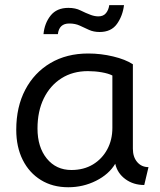

<svg xmlns="http://www.w3.org/2000/svg" viewBox="-20 -738 642 768"><path d="M253 11Q190.5 11 143.8 -17.8Q97 -46.5 71 -98.2Q45 -150 45 -219Q45 -310.5 81 -379Q117 -447.5 181.8 -485.8Q246.5 -524 333 -524Q383.5 -524 432.5 -512.2Q481.5 -500.5 511.5 -481V-143Q511.5 -110 528.8 -89.8Q546 -69.5 574 -69.5L557 2Q513.5 2 481.5 -21.5Q449.5 -45 441 -83Q415.5 -40.5 364 -14.8Q312.5 11 253 11ZM265.5 -58Q315 -58 351.8 -80.2Q388.5 -102.5 409 -140.5Q429.5 -178.5 429.5 -226.5V-436Q414 -444 387 -448.8Q360 -453.5 331.5 -453.5Q271 -453.5 225.8 -424.8Q180.5 -396 155.2 -344.5Q130 -293 130 -224Q130 -149.5 167.2 -103.8Q204.5 -58 265.5 -58ZM154 -601.5Q158 -645 182.5 -675.8Q207 -706.5 253.5 -706.5Q282 -706.5 302.2 -696.2Q322.5 -686 344 -678Q359.5 -672.5 373.5 -672.5Q393.5 -672.5 404 -685.5Q414.5 -698.5 417 -717.5H476Q471 -675 448 -642.5Q425 -610 378.5 -610Q354.5 -610 336 -618.5Q317.5 -627 299.2 -635.5Q281 -644 257 -644Q216.5 -644 211.5 -601.5Z"/></svg>

Font: Mooli
Style: Regular
Weight: 400
Designer: Vernon Adams
Foundry: Vernon Adams
Version: Version 1.000; ttfautohint (v1.8.4.7-5d5b);gftools[0.9.33]